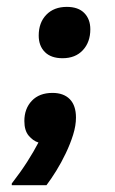

<svg xmlns="http://www.w3.org/2000/svg" viewBox="-20 -470 334 558"><path d="M161.7 -300.8Q128.3 -300.8 110.4 -318.8Q92.5 -336.7 92.5 -366.7Q92.5 -404.2 114.6 -427.1Q136.7 -450 174.2 -450Q207.5 -450 225 -432.1Q242.5 -414.2 242.5 -385Q242.5 -347.5 220.8 -324.2Q199.2 -300.8 161.7 -300.8ZM14.2 68.3V63.3Q40 30 59.2 0Q78.3 -30 91.7 -55.8Q75.8 -60.8 63.3 -75.8Q50.8 -90.8 50.8 -118.3Q50.8 -154.2 72.5 -177.1Q94.2 -200 132.5 -200Q165 -200 182.9 -181.7Q200.8 -163.3 200.8 -128.3Q200.8 -105 192.5 -78.3Q184.2 -51.7 171.2 -24.6Q158.3 2.5 143.3 26.7Q128.3 50.8 115 68.3Z"/></svg>

Font: Familjen Grotesk SemiBold
Style: Italic
Weight: 600
Italic angle: -9.46201°
Designer: Anders Wikstroem, Jonas Baeckman, Matilda Gysing, Kristian Moeller
Foundry: Familjen STHLM AB
Version: Version 2.002